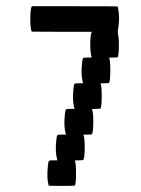

<svg xmlns="http://www.w3.org/2000/svg" viewBox="-20 -570 456 623"><path d="M82 -546.9 83.5 -549.8H222.2Q360.8 -549.8 361.8 -548.8Q362.3 -548.3 363.3 -543Q369.6 -509.3 362.8 -473.1Q361.8 -466.3 362.8 -460.4Q366.2 -445.8 365.7 -417.7Q365.2 -389.6 361.8 -384.3Q360.8 -383.3 347.2 -383.3Q333 -383.3 334 -382.3Q337.9 -375.5 337.9 -342.3Q337.9 -308.1 334 -301.3Q332.5 -299.8 319.3 -299.8Q305.2 -299.8 306.2 -298.8Q310.1 -292 310.1 -258.8Q310.1 -224.6 306.2 -217.8Q305.2 -216.8 291.5 -216.8Q278.3 -216.8 278.3 -215.3Q282.7 -207.5 282.7 -175.8Q282.7 -142.1 278.3 -134.3Q277.3 -133.3 263.7 -133.3Q249.5 -133.3 250.5 -132.3Q254.9 -124.5 254.9 -92.3Q254.9 -59.1 250.5 -51.3Q249 -49.8 235.8 -49.8Q221.7 -49.8 222.7 -48.8Q226.6 -42 226.6 -6.8Q226.6 28.3 222.7 32.2Q221.7 33.2 179.7 33.2L138.2 32.7L137.2 28.8Q131.3 7.8 135.3 -31.2Q136.7 -45.9 138.7 -47.9Q140.6 -49.8 152.8 -49.8H166.5L165 -54.7Q158.7 -77.6 162.6 -114.3Q164.1 -128.9 166 -131.1Q168 -133.3 180.2 -133.3H194.3L192.9 -137.7Q186.5 -160.6 190.4 -197.8Q191.9 -212.4 193.8 -214.6Q195.8 -216.8 208 -216.8H222.2L220.7 -221.2Q214.4 -244.1 218.3 -281.2Q219.7 -295.9 221.7 -297.9Q223.6 -299.8 235.8 -299.8H249.5L248.5 -304.7Q242.2 -327.6 246.1 -364.3Q247.6 -378.9 249.5 -381.1Q251.5 -383.3 263.7 -383.3H277.3L276.4 -387.7Q272.9 -400.9 272.9 -426.8Q272.9 -452.6 276.4 -462.9L277.8 -466.8H180.2L83 -467.3L81.5 -471.2Q78.1 -483.9 78.4 -511Q78.6 -538.1 82 -546.9Z"/></svg>

Font: VT323
Style: Regular
Weight: 400
Monospace: yes
Version: Version 001.002